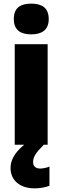

<svg xmlns="http://www.w3.org/2000/svg" viewBox="-20 -796 343 1056"><path d="M152 -776C94 -776 56 -755 56 -691C56 -629 95 -607 152 -607C207 -607 248 -629 248 -691C248 -755 208 -776 152 -776ZM162 96C162 66 178 43 221 0H242V-553H61V0H113C56 47 38 89 38 128C38 197 91 240 170 240C205 240 232 233 252 226V120C239 126 218 131 201 131C177 131 162 119 162 96Z"/></svg>

Font: Noto Sans Gujarati UI SemiCondensed Black
Style: Regular
Weight: 900
Width: 4
Designer: Jelle Bosma - Monotype Design Team, Universal Thirst
Foundry: Monotype Imaging Inc.
Version: Version 2.106